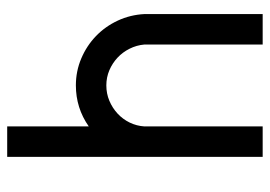

<svg xmlns="http://www.w3.org/2000/svg" viewBox="-129 -626 757 539"><g transform="rotate(-90 249.5 -356.5)"><path d="M78.6 2.4V-714.8H164.1V-485.8Q215.8 -522 279.3 -522Q319.3 -522 355 -506.8Q390.6 -491.7 417.7 -465.6Q444.8 -439.5 461.2 -404.3Q477.5 -369.1 479.5 -329.6V2.4H394V-329.6Q392.1 -351.6 382.3 -371.1Q372.6 -390.6 357.2 -405Q341.8 -419.4 321.8 -428Q301.8 -436.5 279.3 -436.5Q256.3 -436.5 236.1 -428Q215.8 -419.4 200.2 -405Q184.6 -390.6 175 -371.1Q165.5 -351.6 164.1 -329.6V2.4Z"/></g></svg>

Font: Proletarsk
Style: Regular
Weight: 400
Designer: Peter Wiegel, original typeface by Carl Albert Fahrenwaldt 1901
Foundry: Peter Wiegel
Version: Version 1.000 2010 initial release